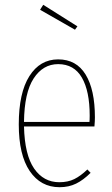

<svg xmlns="http://www.w3.org/2000/svg" viewBox="-20 -779 473 809"><path d="M306.2 -668 295.9 -653.8 148.9 -737.8 162.1 -758.8ZM379.9 -284.2Q379.9 -268.6 377.9 -246.1H81.1Q84 -126.5 123.8 -68.8Q163.6 -11.2 230 -11.2Q266.1 -11.2 293 -24.4Q319.8 -37.6 348.1 -64.9L361.8 -50.8Q331.5 -20.5 300.8 -5.4Q270 9.8 231 9.8Q151.4 9.8 105.2 -58.3Q59.1 -126.5 59.1 -254.9Q59.1 -387.7 103.8 -458.3Q148.4 -528.8 225.1 -528.8Q301.8 -528.8 340.8 -464.8Q379.9 -400.9 379.9 -284.2ZM356.9 -265.1Q357.9 -272.9 357.9 -292Q357.9 -395 325 -451.9Q292 -508.8 225.1 -508.8Q161.1 -508.8 121.8 -448.5Q82.5 -388.2 81.1 -265.1Z"/></svg>

Font: Fira Sans Compressed Thin
Style: Regular
Weight: 100
Width: 1
Designer: Carrois Corporate & Edenspiekermann AG
Foundry: Carrois Corporate GbR & Edenspiekermann AG
Version: Version 4.203;PS 004.203;hotconv 1.0.88;makeotf.lib2.5.64775